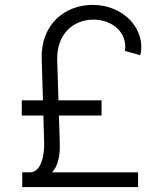

<svg xmlns="http://www.w3.org/2000/svg" viewBox="-20 -757 671 777"><path d="M547.9 -533.7C572.1 -637.4 481.5 -737.2 355.1 -737.2C243.6 -737.2 143.8 -659.4 148.8 -516.7L153.8 -350.9H68.2V-289.4H155.5L158.7 -180C160.2 -129.6 147 -59.7 101.2 -59.7H70V0H538.7V-59.7H191.1C215.6 -86.6 224.1 -130 221.9 -180L218.4 -289.4H391V-350.9H216.6L211.3 -516.7C210.2 -622.2 279.1 -677.6 358 -677.6C432.5 -677.6 497.5 -626.8 485.4 -550.8Z"/></svg>

Font: TID UI Light
Style: Regular
Weight: 300
Designer: The TID Project Authors
Foundry: Bakken & Bæck
Version: Version 1.001;hotconv 1.0.109;makeotfexe 2.5.65596